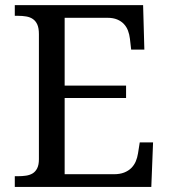

<svg xmlns="http://www.w3.org/2000/svg" viewBox="-20 -734 663 754"><path d="M233.9 -49.8H426.8Q450.7 -49.8 467.5 -56.4Q484.4 -63 495.6 -74.2Q506.8 -85.4 513.2 -100.3Q519.5 -115.2 522 -131.8L528.8 -174.8H581.1L574.2 0H38.1V-42H50.8Q67.4 -42 82.3 -44.2Q97.2 -46.4 108.4 -53.2Q119.6 -60.1 126.2 -73.5Q132.8 -86.9 132.8 -108.9V-600.1Q132.8 -623.5 126.5 -637.7Q120.1 -651.9 108.9 -659.4Q97.7 -667 82.8 -669.4Q67.9 -671.9 50.8 -671.9H38.1V-713.9H542L546.9 -539.1H495.1L490.2 -582Q488.3 -598.6 482.7 -613.5Q477.1 -628.4 466.6 -639.6Q456.1 -650.9 440.2 -657.5Q424.3 -664.1 401.9 -664.1H233.9V-397.9H475.1V-349.1H233.9Z"/></svg>

Font: Droid-TTFautohint Serif
Style: Regular
Weight: 400
Foundry: Ascender Corporation
Version: Version 1.00; ttfautohint (v1.00rc1.4-1a1c-dirty) -l 8 -r 50